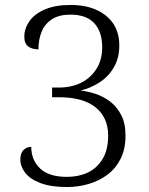

<svg xmlns="http://www.w3.org/2000/svg" viewBox="-20 -744 599 774"><path d="M250 10Q185 10 143 -6Q101 -22 81.5 -47.5Q62 -73 62 -101Q62 -127 75 -139.5Q88 -152 106 -152Q106 -99 141.5 -65Q177 -31 250 -31Q297 -31 334 -48.5Q371 -66 393.5 -103Q416 -140 416 -198Q416 -270 365.5 -311Q315 -352 218 -352H190V-391H217Q268 -391 307 -410.5Q346 -430 369 -466.5Q392 -503 392 -553Q392 -616 360 -650.5Q328 -685 264 -685Q218 -685 189.5 -666.5Q161 -648 148 -616.5Q135 -585 135 -545Q110 -545 94 -556.5Q78 -568 78 -596Q78 -629 98.5 -658.5Q119 -688 161 -706Q203 -724 265 -724Q354 -724 407.5 -680.5Q461 -637 461 -561Q461 -510 439 -472.5Q417 -435 381.5 -412Q346 -389 305 -379Q334 -376 365.5 -365.5Q397 -355 424 -334.5Q451 -314 468.5 -280.5Q486 -247 486 -197Q486 -142 465.5 -102.5Q445 -63 411.5 -38.5Q378 -14 336 -2Q294 10 250 10Z"/></svg>

Font: Noto Serif Thai Light
Style: Regular
Weight: 300
Version: Version 2.001